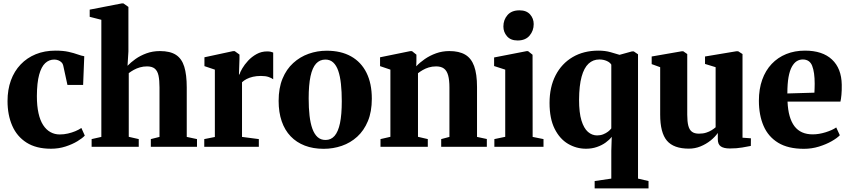

<svg xmlns="http://www.w3.org/2000/svg" viewBox="-20 -838 4848 1096"><path d="M271 11Q186.5 11 131.5 -24Q76.5 -59 49.8 -120.5Q23 -182 23 -261Q23 -326 42.2 -379Q61.5 -432 97.8 -470Q134 -508 184.2 -528.5Q234.5 -549 296.5 -549Q341 -549 371.8 -542Q402.5 -535 423.8 -527.2Q445 -519.5 461 -517L454.5 -353H365L341 -463.5Q339 -474.5 331 -482.2Q323 -490 312.2 -494Q301.5 -498 289.5 -498Q260 -498 238 -477.5Q216 -457 203.5 -411.5Q191 -366 190.5 -290Q190.5 -233.5 199.8 -192Q209 -150.5 226.5 -123.8Q244 -97 268 -83.8Q292 -70.5 321 -70.5Q345 -70.5 367.8 -75.8Q390.5 -81 410.2 -89.2Q430 -97.5 444.5 -107.5L464 -64Q451 -49.5 422.2 -32Q393.5 -14.5 354.5 -1.8Q315.5 11 271 11Z M558.5 -56.5V-725L492 -742V-783L675 -818.5H684.5L713 -798.5V-544.5L708 -462.5Q726 -481.5 753.2 -501Q780.5 -520.5 816 -533.5Q851.5 -546.5 893 -546.5Q951 -546.5 984.2 -525Q1017.5 -503.5 1031.8 -457.5Q1046 -411.5 1046 -339V-56.5L1104.5 -44V0H841V-44L890.5 -56.5V-338.5Q890.5 -380 884.8 -406.8Q879 -433.5 863.5 -446.2Q848 -459 819 -459Q798 -459 778.8 -453.5Q759.5 -448 743.5 -439Q727.5 -430 715 -420.5V-57L772 -44V0H503V-44Z M1146 0V-44L1206.5 -56V-440.5L1147 -460.5V-511L1309.5 -546H1320L1347 -526.5V-502L1344 -412.5L1347 -413Q1350.5 -426 1363 -447.5Q1375.5 -469 1396.2 -491.5Q1417 -514 1444.5 -529.2Q1472 -544.5 1504.5 -544.5Q1517 -544.5 1525.8 -542.5Q1534.5 -540.5 1539.5 -538V-385.5Q1530.5 -392.5 1513.5 -398.5Q1496.5 -404.5 1469.5 -404.5Q1444.5 -404.5 1424 -399.8Q1403.5 -395 1388 -387Q1372.5 -379 1361.5 -368.5V-56.5L1457.5 -44V0Z M1570.5 -262Q1570.5 -335.5 1592.8 -389.2Q1615 -443 1653.8 -478.2Q1692.5 -513.5 1741.8 -531Q1791 -548.5 1845 -548.5Q1926.5 -548.5 1984 -516.2Q2041.5 -484 2072 -422.8Q2102.5 -361.5 2102.5 -274.5Q2102.5 -200.5 2080 -146.5Q2057.5 -92.5 2019 -57.5Q1980.5 -22.5 1931 -5.5Q1881.5 11.5 1827.5 11.5Q1767.5 11.5 1720 -6.8Q1672.5 -25 1639 -60Q1605.5 -95 1588 -146Q1570.5 -197 1570.5 -262ZM1838.5 -39Q1869.5 -39 1890 -62.5Q1910.5 -86 1920.8 -135Q1931 -184 1931 -260.5Q1931 -315 1926.2 -359Q1921.5 -403 1910.8 -434Q1900 -465 1882 -481.5Q1864 -498 1837.5 -498Q1805.5 -498 1784.2 -474.8Q1763 -451.5 1752.5 -402.5Q1742 -353.5 1742 -275.5Q1742 -221 1747 -177.5Q1752 -134 1763.2 -103Q1774.5 -72 1792.8 -55.5Q1811 -39 1838.5 -39Z M2208.5 -57V-440.5L2149.5 -460.5V-511L2321 -546H2332L2357 -526V-488.5L2356 -459.5Q2376 -481 2405 -501Q2434 -521 2469.5 -533.8Q2505 -546.5 2545 -546.5Q2600.5 -546.5 2635.2 -526.2Q2670 -506 2686.5 -460.8Q2703 -415.5 2703 -341V-56.5L2759 -44.5V0H2498.5V-44L2545.5 -56.5V-338.5Q2545.5 -381 2538.2 -407.5Q2531 -434 2514.5 -446.5Q2498 -459 2469.5 -459Q2446.5 -459 2427.2 -453Q2408 -447 2392.8 -438Q2377.5 -429 2366 -420V-57L2422 -44V0H2152V-44Z M2802 0V-44L2864 -57V-440.5L2800.5 -461V-510L2985.5 -546H2994.5L3020 -525.5L3020.5 -56.5L3082.5 -44V0ZM2934 -607Q2895 -607 2874.2 -631Q2853.5 -655 2853.5 -686.5Q2853.5 -725 2877 -752Q2900.5 -779 2945 -779H2946Q2985 -779 3005.8 -755.8Q3026.5 -732.5 3026.5 -700.5Q3026.5 -662.5 3003 -634.8Q2979.5 -607 2935 -607Z M3374.5 237.5V195.5L3469.5 181.5V23L3472 -57Q3459 -40 3437.2 -24.2Q3415.5 -8.5 3387 1.2Q3358.5 11 3325 11Q3270 11 3222.5 -17Q3175 -45 3146 -103Q3117 -161 3117 -250.5Q3117 -341 3151.5 -408Q3186 -475 3248.8 -512Q3311.5 -549 3396 -549Q3434.5 -549 3465.8 -540Q3497 -531 3516.5 -525L3587 -544.5H3598L3622 -528V181.5L3682 195.5V237.5ZM3388.5 -65Q3407.5 -65 3423.2 -71.2Q3439 -77.5 3450.8 -86.5Q3462.5 -95.5 3469.5 -105V-469Q3462 -482 3443.2 -490.2Q3424.5 -498.5 3401 -498.5Q3365.5 -498.5 3339.8 -474.8Q3314 -451 3300 -400.2Q3286 -349.5 3285.5 -268.5Q3285.5 -194.5 3299.2 -150Q3313 -105.5 3336.2 -85.2Q3359.5 -65 3388.5 -65Z M4146 9.5Q4112 9.5 4094.8 -2.2Q4077.5 -14 4077.5 -43V-79Q4061.5 -56 4035.8 -35.5Q4010 -15 3978.5 -2.2Q3947 10.5 3912.5 10.5Q3825.5 10.5 3787 -35Q3748.5 -80.5 3748.5 -184V-454.5L3700 -472V-515.5L3872.5 -545.5H3880L3903 -529.5V-183Q3903 -144 3909.2 -120.2Q3915.5 -96.5 3930 -85.8Q3944.5 -75 3970 -75Q3993.5 -75 4011.2 -80.8Q4029 -86.5 4042.5 -95Q4056 -103.5 4065 -111.5V-454.5L4004.5 -473V-515.5L4184 -545.5H4193.5L4218.5 -529.5V-52L4266.5 -48.5L4266 -5Q4248 -1.5 4217 4Q4186 9.5 4146 9.5Z M4569 11.5Q4479 11.5 4422.2 -23Q4365.5 -57.5 4338.8 -119.2Q4312 -181 4312 -263Q4312 -330 4331 -383Q4350 -436 4385 -473Q4420 -510 4468.2 -529.5Q4516.5 -549 4575 -549Q4675 -549 4729.2 -498.2Q4783.5 -447.5 4785 -354.5Q4785.5 -321 4783.2 -297Q4781 -273 4777.5 -258H4475.5Q4477.5 -210.5 4487.5 -175.5Q4497.5 -140.5 4515.2 -117.2Q4533 -94 4559 -82.5Q4585 -71 4619.5 -71Q4654.5 -71 4693 -83Q4731.5 -95 4753.5 -110.5L4774 -66Q4759 -50 4727.5 -32Q4696 -14 4654.8 -1.2Q4613.5 11.5 4569 11.5ZM4474.5 -304.5 4629 -309Q4629.5 -322 4630 -334.5Q4630.5 -347 4630.5 -360Q4630.5 -425.5 4616.2 -462Q4602 -498.5 4562.5 -498.5Q4544 -498.5 4528.2 -488.8Q4512.5 -479 4500.2 -457Q4488 -435 4481.2 -397.8Q4474.5 -360.5 4474.5 -304.5Z"/></svg>

Font: Merriweather 72pt ExtraBold
Style: Regular
Weight: 800
Version: Version 2.100